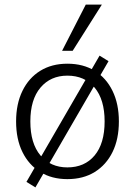

<svg xmlns="http://www.w3.org/2000/svg" viewBox="-20 -771 587 835"><path d="M273 8Q205 8 155 -23Q105 -54 77.5 -110Q50 -166 50 -243Q50 -319 77.5 -375.5Q105 -432 155 -463Q205 -494 273 -494Q342 -494 392 -463Q442 -432 469.5 -375.5Q497 -319 497 -243Q497 -166 469.5 -110Q442 -54 392 -23Q342 8 273 8ZM273 -43Q348 -43 391.5 -95Q435 -147 435 -243Q435 -338 391.5 -390Q348 -442 273 -442Q200 -442 156 -390Q112 -338 112 -243Q112 -147 156 -95Q200 -43 273 -43ZM134 44 95 20 413 -529 452 -505ZM250 -550 353 -751H423L296 -550Z"/></svg>

Font: Nunito Sans 12pt ExtraLight Light
Style: Regular
Weight: 300
Version: Version 3.101;gftools[0.9.27]